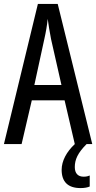

<svg xmlns="http://www.w3.org/2000/svg" viewBox="-20 -734 490 978"><path d="M361 0C319 39 294 86 294 131C294 192 326 224 390 224C410 224 426 221 437 216V160C430 163 421 166 406 166C377 166 361 149 361 117C361 79 376 45 421 0H450L274 -714H173L0 0H90L142 -223H309ZM240 -535 293 -301H155L206 -536C214 -571 220 -607 223 -638C227 -607 233 -572 240 -535Z"/></svg>

Font: Noto Sans Devanagari ExtraCondensed
Style: Regular
Weight: 400
Width: 2
Designer: Jelle Bosma - Monotype Design Team
Foundry: Monotype Imaging Inc.
Version: Version 2.004